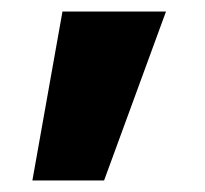

<svg xmlns="http://www.w3.org/2000/svg" viewBox="-20 -188 354 332"><path d="M36 124H160L267 -168H88Z"/></svg>

Font: Poppins STUK1
Style: Regular
Weight: 400
Designer: Jonny Pinhorn (original), Sammy Jo Hughes (modified version)
Foundry: Type Mafia
Version: Version 1.002;hotconv 1.0.109;makeotfexe 2.5.65596